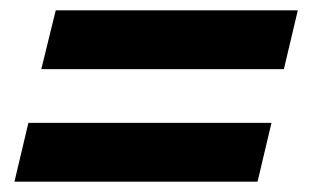

<svg xmlns="http://www.w3.org/2000/svg" viewBox="-20 -480 600 372"><path d="M60 -346 88 -460H557L530 -346ZM8 -128 35 -242H506L479 -128Z"/></svg>

Font: Ubuntu Sans Mono
Style: Bold Italic
Weight: 700
Italic angle: -13.5°
Monospace: yes
Designer: Dalton Maag Ltd
Foundry: Dalton Maag Ltd
Version: Version 1.006